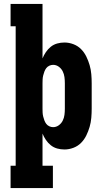

<svg xmlns="http://www.w3.org/2000/svg" viewBox="-20 -755 540 980"><path d="M34 205V91H60V-621H34V-735H197V-457Q204 -474 214.5 -489.5Q225 -505 239.5 -516.5Q254 -528 272 -533Q290 -538 309 -538Q332 -538 354.5 -529.5Q377 -521 393.5 -504.5Q410 -488 420.5 -466.5Q431 -445 437.5 -422.5Q444 -400 446 -376.5Q448 -353 448 -330V-200Q448 -177 446 -153.5Q444 -130 437.5 -107.5Q431 -85 420.5 -63.5Q410 -42 393.5 -25.5Q377 -9 354.5 -0.5Q332 8 309 8Q290 8 272 3Q254 -2 239.5 -13.5Q225 -25 214.5 -40.5Q204 -56 197 -73V91H250V205ZM251 -106Q267 -106 280 -115.5Q293 -125 300 -139Q307 -153 309 -168.5Q311 -184 311 -200V-330Q311 -346 309 -361.5Q307 -377 300 -391Q293 -405 280 -414.5Q267 -424 251 -424Q241 -424 231.5 -419.5Q222 -415 216 -407Q210 -399 206.5 -389.5Q203 -380 200.5 -370Q198 -360 197.5 -350Q197 -340 197 -330V-200Q197 -190 197.5 -180Q198 -170 200.5 -160Q203 -150 206.5 -140.5Q210 -131 216 -123Q222 -115 231.5 -110.5Q241 -106 251 -106Z"/></svg>

Font: Iosevka Slab Heavy
Style: Regular
Weight: 900
Monospace: yes
Designer: Belleve Invis
Foundry: Belleve Invis
Version: Version 11.1.0; ttfautohint (v1.8.3)